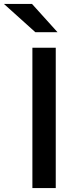

<svg xmlns="http://www.w3.org/2000/svg" viewBox="-71 -958 398 978"><path d="M213 0H94V-715H213ZM109 -794 -51 -938H92L222 -794Z"/></svg>

Font: Wix Madefor Text SemiBold
Style: Regular
Weight: 600
Designer: Dalton Maag Ltd
Foundry: Dalton Maag Ltd
Version: Version 3.100